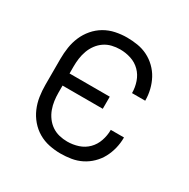

<svg xmlns="http://www.w3.org/2000/svg" viewBox="-128 -644 756 769"><g transform="rotate(30 250.0 -260.0)"><path d="M247 8Q221 8 194.5 2.5Q168 -3 145 -16.5Q122 -30 104.5 -50.5Q87 -71 76.5 -95.5Q66 -120 62 -146.5Q58 -173 58 -200V-320Q58 -347 62 -373.5Q66 -400 76.5 -424.5Q87 -449 104.5 -469.5Q122 -490 145 -503.5Q168 -517 194.5 -522.5Q221 -528 247 -528Q272 -528 296.5 -524Q321 -520 343 -509Q365 -498 383 -480.5Q401 -463 412.5 -441.5Q424 -420 430 -395.5Q436 -371 436 -346V-345H375V-346Q375 -371 366.5 -396Q358 -421 340 -439Q322 -457 297.5 -465Q273 -473 247 -473Q228 -473 209.5 -468.5Q191 -464 175.5 -453.5Q160 -443 148.5 -427.5Q137 -412 130.5 -394Q124 -376 121.5 -357.5Q119 -339 119 -320V-288H305V-232H119V-200Q119 -181 121.5 -162.5Q124 -144 130.5 -126Q137 -108 148.5 -92.5Q160 -77 175.5 -66.5Q191 -56 209.5 -51.5Q228 -47 247 -47Q273 -47 297.5 -55Q322 -63 340 -81Q358 -99 366.5 -124Q375 -149 375 -174V-175H436V-174Q436 -149 430 -124.5Q424 -100 412.5 -78.5Q401 -57 383 -39.5Q365 -22 343 -11Q321 0 296.5 4Q272 8 247 8Z"/></g></svg>

Font: Iosevka Custom Light
Style: Regular
Weight: 300
Monospace: yes
Designer: Belleve Invis
Foundry: Belleve Invis
Version: Version 27.3.5